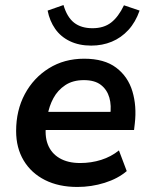

<svg xmlns="http://www.w3.org/2000/svg" viewBox="-20 -732 597 762"><path d="M287 10Q213 10 158.5 -17.5Q104 -45 74 -95Q44 -145 44 -212Q44 -294 78.5 -358.5Q113 -423 174 -461Q235 -499 314 -499Q394 -499 441 -463.5Q488 -428 505.5 -369.5Q523 -311 515 -242L512 -216H144L154 -288H434L417 -273Q423 -313 414 -344.5Q405 -376 380.5 -395Q356 -414 313 -414Q269 -414 239 -394Q209 -374 192 -342.5Q175 -311 169 -275L164 -244Q156 -195 169.5 -159.5Q183 -124 216 -104.5Q249 -85 298 -85Q342 -85 381.5 -97.5Q421 -110 452 -135L483 -53Q448 -23 395.5 -6.5Q343 10 287 10ZM342 -551Q294 -551 257.5 -568.5Q221 -586 199 -617.5Q177 -649 169 -690L232 -712Q246 -664 274 -642Q302 -620 347 -620Q392 -620 421 -642.5Q450 -665 472 -711L534 -690Q518 -644 489.5 -613Q461 -582 423.5 -566.5Q386 -551 342 -551Z"/></svg>

Font: Nunito Sans 12pt ExtraLight
Style: Italic
Weight: 200
Italic angle: -9°
Designer: Vernon Adams
Foundry: Vernon Adams
Version: Version 3.101;gftools[0.9.27]